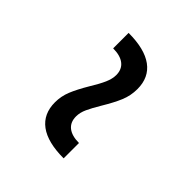

<svg xmlns="http://www.w3.org/2000/svg" viewBox="-1 -565 493 493"><g transform="rotate(-45 245.5 -319.0)"><path d="M333 -255.9Q309.1 -255.9 287.6 -264.9Q266.1 -273.9 237.8 -291Q215.8 -304.2 200.9 -311Q186 -317.9 171.9 -317.9Q150.9 -317.9 139.9 -304Q128.9 -290 128.9 -264.2H73.2Q73.2 -322.3 95.2 -352.1Q117.2 -381.8 159.2 -381.8Q181.2 -381.8 201.7 -373.5Q222.2 -365.2 251 -348.1Q273.9 -334 290 -326.9Q306.2 -319.8 319.8 -319.8Q340.8 -319.8 351.8 -334Q362.8 -348.1 362.8 -374H418.9Q418.9 -315.9 397 -285.9Q375 -255.9 333 -255.9Z"/></g></svg>

Font: Argentum Sans Light
Style: Regular
Weight: 300
Designer: Julieta Ulanovsky (Modified by Cristiano Sobral)
Foundry: Julieta Ulanovsky
Version: Version 1.000; ttfautohint (v1.5.65-e2d9)